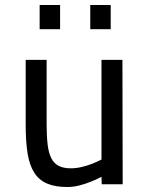

<svg xmlns="http://www.w3.org/2000/svg" viewBox="-20 -739 599 770"><path d="M471 -499 472 0H388L387 -30Q365 -18 341 -9Q321 -1 297 5Q273 11 250 11Q201 11 168.5 -3Q136 -17 117 -47Q98 -77 90.5 -124.5Q83 -172 83 -239V-499H167V-240Q167 -193 171 -159.5Q175 -126 185.5 -105Q196 -84 215 -74Q234 -64 264 -64Q285 -64 306.5 -69Q328 -74 346 -81Q367 -89 387 -99V-499ZM139 -719H221V-622H139ZM342 -719H424V-622H342Z"/></svg>

Font: Panefresco 500wt
Style: Regular
Weight: 700
Foundry: Campivisivi & Chank Co
Version: Version 1.001